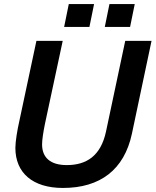

<svg xmlns="http://www.w3.org/2000/svg" viewBox="-20 -913 769 949"><path d="M297 -780H422L445 -893H320ZM498 -780H623L646 -893H521ZM291 16C475 16 594 -74 632 -252L729 -711H599L504 -263C478 -141 406 -97 310 -97C228 -97 188 -135 188 -199C188 -223 194 -260 202 -300L290 -711H160L75 -312C66 -273 56 -214 56 -182C56 -59 141 16 291 16Z"/></svg>

Font: Geist SemiBold
Style: Italic
Weight: 600
Italic angle: -12°
Designer: Basement.studio, Andrés Briganti, Mateo Zaragoza
Foundry: Basement.studio, Vercel, Andrés Briganti, Guido Ferreyra, Mateo Zaragoza
Version: Version 1.500